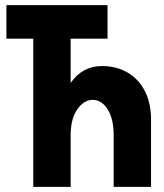

<svg xmlns="http://www.w3.org/2000/svg" viewBox="-20 -730 640 750"><path d="M110 0V-579H5V-710H400V-579H256V-406Q302 -472 378 -472Q435 -472 478.5 -446.5Q522 -421 546 -374Q570 -327 570 -263V0H424V-202Q424 -266 400.5 -303Q377 -340 342 -340Q308 -340 282 -303Q256 -266 256 -202V0Z"/></svg>

Font: Geist Mono UltraBlack
Style: Regular
Weight: 900
Monospace: yes
Designer: Basement.studio, Andrés Briganti, Mateo Zaragoza
Foundry: Basement.studio, Vercel, Andrés Briganti, Guido Ferreyra, Mateo Zaragoza
Version: Version 1.400; ttfautohint (v1.8.4.7-5d5b)